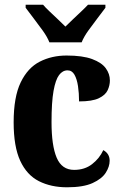

<svg xmlns="http://www.w3.org/2000/svg" viewBox="-20 -786 519 816"><path d="M265 10Q197 10 145.5 -16Q94 -42 66 -102.5Q38 -163 38 -266Q38 -374 68 -436Q98 -498 149 -524Q200 -550 263 -550Q331 -550 371.5 -535Q412 -520 429.5 -496Q447 -472 447 -444Q447 -423 437.5 -402.5Q428 -382 400 -368.5Q372 -355 316 -355Q316 -390 311.5 -420Q307 -450 296.5 -468.5Q286 -487 267 -487Q246 -487 231 -467Q216 -447 207.5 -399.5Q199 -352 199 -267Q199 -167 221 -115.5Q243 -64 295 -64Q340 -64 371.5 -88.5Q403 -113 419 -148Q446 -133 446 -103Q446 -78 429.5 -52Q413 -26 373.5 -8Q334 10 265 10ZM190 -606Q181 -629 162 -655.5Q143 -682 123 -708Q103 -734 89 -753V-766H163Q173 -754 190.5 -737.5Q208 -721 226.5 -703.5Q245 -686 258 -673Q271 -686 289.5 -703.5Q308 -721 325.5 -737.5Q343 -754 354 -766H428V-753Q414 -734 394 -708Q374 -682 355 -655.5Q336 -629 327 -606Z"/></svg>

Font: Noto Serif Armenian Condensed ExtraBold
Style: Regular
Weight: 800
Width: 3
Designer: Monotype Design Team
Foundry: Monotype Imaging Inc.
Version: Version 2.008; ttfautohint (v1.8.4.7-5d5b)